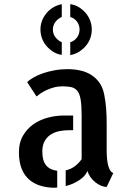

<svg xmlns="http://www.w3.org/2000/svg" viewBox="-20 -881 626 906"><path d="M179.7 -166Q179.7 -122.1 197.8 -100.6Q215.8 -79.1 250 -75.2V3.9Q246.1 4.9 237.3 4.9Q204.1 4.9 173.3 -3.9Q142.6 -12.7 119.1 -32.2Q95.7 -51.8 82.5 -84Q69.3 -116.2 69.3 -163.1Q69.3 -208 88.4 -240.7Q107.4 -273.4 137.2 -294.4Q167 -315.4 205.1 -325.7Q243.2 -335.9 282.2 -335.9H325.2V-266.6H303.7Q284.2 -266.6 262.7 -262.7Q241.2 -258.8 222.7 -248Q204.1 -237.3 191.9 -217.3Q179.7 -197.3 179.7 -166ZM483.4 -163.1Q483.4 -155.3 484.4 -140.1Q485.4 -125 488.3 -109.4Q491.2 -93.8 497.6 -81.1Q503.9 -68.4 514.6 -64.5L483.4 1Q470.7 1 456.5 -4.9Q442.4 -10.7 429.2 -21.5Q416 -32.2 406.7 -45.4Q397.5 -58.6 392.6 -74.2Q382.8 -49.8 354 -30.8Q325.2 -11.7 290 -2.9V-77.1Q313.5 -82 332.5 -96.2Q351.6 -110.4 365.2 -129.9V-335.9Q365.2 -383.8 360.4 -412.1Q355.5 -440.4 343.8 -453.6Q332 -466.8 314.9 -470.2Q297.9 -473.6 274.4 -473.6Q252.9 -473.6 233.9 -468.3Q214.8 -462.9 198.7 -455.6Q182.6 -448.2 170.4 -439.5Q158.2 -430.7 152.3 -425.8L108.4 -493.2Q118.2 -503.9 137.7 -515.1Q157.2 -526.4 182.6 -535.2Q208 -543.9 237.8 -549.3Q267.6 -554.7 299.8 -554.7Q329.1 -554.7 356.9 -548.8Q384.8 -543 407.7 -529.3Q430.7 -515.6 447.8 -492.7Q464.8 -469.7 471.7 -435.5Q478.5 -401.4 481 -366.7Q483.4 -332 483.4 -297.9V-170.9ZM170.9 -742.2Q170.9 -764.6 178.7 -784.2Q186.5 -803.7 200.2 -819.8Q213.9 -835.9 232.4 -846.7Q251 -857.4 271.5 -861.3V-800.8Q253.9 -793.9 241.7 -777.8Q229.5 -761.7 229.5 -742.2Q229.5 -720.7 241.7 -705.1Q253.9 -689.5 271.5 -681.6V-622.1Q250 -625 231.9 -636.2Q213.9 -647.5 200.2 -663.1Q186.5 -678.7 178.7 -698.7Q170.9 -718.8 170.9 -742.2ZM311.5 -861.3Q334 -858.4 352.1 -847.2Q370.1 -835.9 383.8 -820.3Q397.5 -804.7 405.3 -784.2Q413.1 -763.7 413.1 -742.2Q413.1 -718.8 405.3 -698.7Q397.5 -678.7 383.8 -663.1Q370.1 -647.5 352.1 -636.2Q334 -625 311.5 -621.1V-681.6Q331.1 -687.5 343.3 -704.1Q355.5 -720.7 355.5 -742.2Q355.5 -761.7 343.8 -778.3Q332 -794.9 311.5 -800.8Z"/></svg>

Font: Allerta Stencil
Style: Regular
Weight: 400
Designer: Matt McInerney
Foundry: Matt McInerney
Version: Version 1.02